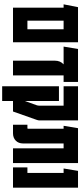

<svg xmlns="http://www.w3.org/2000/svg" viewBox="496 -1136 740 1772"><g transform="rotate(90 866.0 -250.0)"><path d="M51 0V-467H20L46 -600H370V0ZM171 -133H250V-467H171Z M540 0V-386Q540 -437 574 -467H410L432 -600H736V-467H676V0Z M776 -424H912V-109L951 -218Q955 -230 955 -240V-467H776V-600H1091V-240Q1091 -233 1086 -218L1009 0H912V100H776Z M1141 -467 1163 -600H1485V0H1349V-467H1304V-93Q1304 -51 1278 -25.5Q1252 0 1210 0H1131V-133H1163Q1168 -133 1168 -138V-467Z M1525 0V-133H1576V-467H1535L1557 -600H1712V0Z"/></g></svg>

Font: Karantina
Style: Bold
Weight: 700
Designer: Rony Koch
Foundry: Rony Koch
Version: Version 1.000; ttfautohint (v1.8.3)